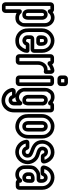

<svg xmlns="http://www.w3.org/2000/svg" viewBox="822 -1554 953 2638"><g transform="rotate(90 1299.0 -235.5)"><path d="M164 -431C178 -447 196 -458 224 -458C263 -458 298 -423 298 -377V-103C298 -66 298 -70 274 -38C266 -27 253 -20 226 -20C197 -20 179 -29 165 -47C152 -63 108 -66 108 -28V165H62V-451H108V-445C108 -419 139 -400 164 -431ZM111 -501H59C33 -501 12 -480 12 -454V168C12 194 33 215 59 215H111C137 215 158 194 158 168V13C178 24 201 30 226 30C261 30 294 19 314 -8C338 -40 348 -60 348 -103V-377C348 -449 293 -508 224 -508C193 -508 168 -498 148 -483C140 -493 127 -501 111 -501ZM180 -413C130 -413 108 -369 108 -335V-149C108 -105 133 -65 184 -65C244 -65 252 -121 252 -149V-335C252 -376 224 -413 180 -413ZM180 -363C192 -363 202 -356 202 -335V-149C202 -121 198 -115 184 -115C165 -115 158 -121 158 -149V-335C158 -353 166 -363 180 -363Z M466 -182V-133C466 -95 504 -66 536 -66C572 -66 596 -89 605 -113H654C653 -106 651 -100 648 -92C644 -82 633 -65 614 -44C600 -29 577 -19 538 -19C481 -19 433 -57 423 -116C421 -130 420 -142 420 -155V-336C420 -400 475 -457 539 -457C603 -457 656 -408 656 -336V-229H513C487 -229 466 -208 466 -182ZM706 -226V-336C706 -434 631 -507 539 -507C447 -507 370 -428 370 -336V-155C370 -140 371 -124 373 -108C387 -23 459 31 538 31C585 31 624 19 650 -10C671 -33 686 -54 694 -74C701 -90 706 -107 706 -127V-133C706 -149 692 -163 676 -163H598C576 -163 565 -148 560 -135C556 -124 554 -116 536 -116C528 -116 516 -129 516 -133V-179H659C685 -179 706 -200 706 -226ZM513 -257H563C589 -257 610 -278 610 -304V-329C610 -368 590 -413 538 -413C483 -413 466 -366 466 -329V-304C466 -278 487 -257 513 -257ZM538 -363C554 -363 560 -358 560 -329V-307H516V-329C516 -358 521 -363 538 -363Z M945 -413H943C858 -413 821 -341 821 -279V-25H775V-451H821V-444C821 -415 852 -403 873 -418C893 -437 916 -449 945 -454ZM824 -501H772C746 -501 725 -480 725 -454V-22C725 4 746 25 772 25H824C850 25 871 4 871 -22V-279C871 -325 894 -363 943 -363C952 -363 958 -360 966 -360C973 -360 995 -365 995 -388V-460C995 -486 972 -509 943 -505C914 -501 888 -489 866 -475C859 -489 843 -501 824 -501Z M1067 -25V-451H1113V-25ZM1163 -22V-454C1163 -480 1142 -501 1116 -501H1064C1038 -501 1017 -480 1017 -454V-22C1017 4 1038 25 1064 25H1116C1142 25 1163 4 1163 -22ZM1067 -598V-642H1113V-598ZM1163 -595V-645C1163 -671 1142 -692 1116 -692H1064C1038 -692 1017 -671 1017 -645V-595C1017 -569 1038 -548 1064 -548H1116C1142 -548 1163 -569 1163 -595Z M1356 74C1345 74 1337 68 1335 58C1332 45 1323 37 1313 31H1315C1340 31 1361 23 1379 12V40C1379 64 1375 74 1356 74ZM1478 -501H1426C1410 -501 1397 -492 1389 -483C1369 -498 1343 -508 1314 -508C1275 -508 1243 -496 1223 -469C1202 -439 1188 -420 1188 -378V-114C1188 -87 1186 -68 1205 -33C1220 -5 1249 16 1281 26H1235C1207 26 1186 51 1190 80C1204 165 1280 221 1361 221C1429 221 1475 182 1499 145C1519 114 1525 81 1525 40V-454C1525 -480 1504 -501 1478 -501ZM1314 -458C1339 -458 1355 -449 1376 -427C1390 -413 1429 -417 1429 -450V-451H1475V40C1475 77 1471 96 1457 117C1439 144 1407 171 1361 171C1303 171 1252 131 1240 76H1288C1298 106 1325 124 1356 124C1384 124 1409 109 1422 83C1428 70 1429 56 1429 40V-34C1429 -57 1396 -80 1376 -53C1363 -35 1341 -19 1315 -19C1286 -19 1259 -39 1249 -57C1234 -86 1238 -81 1238 -114V-378C1238 -410 1240 -407 1263 -439C1271 -450 1285 -458 1314 -458ZM1428 -358C1422 -395 1386 -415 1356 -415C1295 -415 1284 -360 1284 -331V-150C1284 -132 1285 -113 1302 -90C1316 -73 1336 -66 1358 -66C1382 -66 1408 -72 1419 -99C1427 -120 1429 -132 1429 -150V-331C1429 -340 1430 -348 1428 -358ZM1378 -348C1378 -348 1379 -340 1379 -331V-150C1379 -134 1380 -137 1373 -118C1372 -118 1367 -116 1358 -116C1346 -116 1343 -119 1342 -120C1331 -135 1334 -130 1334 -150V-331C1334 -356 1337 -365 1356 -365C1366 -365 1376 -357 1378 -348Z M1598 -336C1598 -385 1624 -425 1665 -445C1681 -453 1697 -457 1715 -457C1763 -457 1787 -443 1814 -407C1827 -390 1834 -367 1834 -336V-146C1834 -90 1808 -53 1769 -32C1752 -23 1737 -19 1720 -19C1663 -19 1611 -56 1601 -112C1599 -123 1598 -133 1598 -146ZM1715 -507C1689 -507 1665 -501 1643 -489C1588 -461 1548 -405 1548 -336V-146C1548 -131 1549 -117 1551 -104C1565 -20 1643 31 1720 31C1745 31 1770 25 1793 12C1846 -17 1884 -72 1884 -146V-336C1884 -438 1810 -507 1715 -507ZM1717 -414C1667 -414 1644 -371 1644 -336V-146C1644 -105 1670 -65 1717 -65C1778 -65 1788 -117 1788 -148V-336C1788 -376 1761 -414 1717 -414ZM1717 -364C1727 -364 1738 -356 1738 -336V-148C1738 -119 1738 -115 1717 -115C1704 -115 1694 -123 1694 -146V-336C1694 -355 1701 -364 1717 -364Z M2186 -138C2186 -73 2133 -18 2070 -18C2015 -18 1965 -59 1953 -112H1993C2004 -81 2033 -59 2067 -59C2112 -59 2146 -94 2146 -134C2146 -154 2142 -176 2125 -191C2112 -202 2095 -210 2074 -218L2055 -225C1996 -247 1955 -268 1955 -341C1955 -399 2000 -457 2072 -457C2102 -457 2125 -446 2146 -423C2161 -406 2171 -389 2175 -370H2136C2126 -401 2096 -418 2066 -418C2018 -418 1995 -375 1995 -342C1995 -291 2035 -272 2063 -263L2094 -253C2129 -240 2137 -236 2157 -214C2175 -194 2186 -166 2186 -138ZM2236 -138C2236 -178 2221 -218 2195 -248C2169 -277 2144 -290 2110 -301L2079 -311C2053 -320 2045 -325 2045 -342C2045 -357 2054 -368 2066 -368C2080 -368 2087 -361 2089 -353C2093 -336 2107 -320 2130 -320H2186C2210 -320 2229 -340 2227 -365C2224 -398 2208 -431 2184 -457C2155 -490 2116 -507 2072 -507C1970 -507 1905 -423 1905 -341C1905 -238 1976 -201 2037 -179L2056 -172C2073 -166 2086 -158 2091 -153C2092 -152 2096 -148 2096 -134C2096 -122 2086 -109 2067 -109C2055 -109 2044 -118 2040 -130C2035 -144 2023 -162 1999 -162H1939C1916 -162 1898 -142 1901 -120C1909 -33 1985 32 2070 32C2163 32 2236 -47 2236 -138Z M2492 -308V-328C2492 -347 2491 -366 2473 -389C2461 -404 2443 -413 2423 -413C2387 -413 2364 -389 2354 -366H2305C2316 -415 2359 -457 2419 -457C2480 -457 2538 -407 2538 -341V-25H2492V-32C2492 -58 2457 -75 2439 -51C2426 -33 2407 -19 2379 -19C2346 -19 2325 -31 2310 -61C2302 -76 2302 -88 2302 -109V-163C2302 -195 2309 -214 2320 -224C2349 -252 2360 -262 2403 -262H2447C2472 -262 2492 -283 2492 -308ZM2489 25H2541C2567 25 2588 4 2588 -22V-341C2588 -437 2506 -507 2419 -507C2329 -507 2267 -439 2255 -368C2249 -335 2275 -316 2299 -316H2360C2382 -316 2391 -330 2397 -341C2403 -353 2406 -363 2423 -363C2429 -363 2431 -362 2433 -359C2445 -344 2442 -349 2442 -328V-312H2403C2346 -312 2317 -290 2286 -260C2261 -236 2252 -201 2252 -163V-109C2252 -91 2250 -67 2266 -38C2289 5 2328 31 2379 31C2408 31 2433 21 2452 7C2460 17 2473 25 2489 25ZM2449 -234H2431C2387 -234 2348 -212 2348 -164V-140C2348 -99 2381 -65 2422 -65C2491 -65 2492 -134 2492 -163V-191C2492 -215 2473 -234 2449 -234ZM2431 -184H2442V-163C2442 -124 2439 -115 2422 -115C2409 -115 2398 -125 2398 -140V-164C2398 -178 2399 -184 2431 -184Z"/></g></svg>

Font: DIN Rundschrift
Style: EngKont
Weight: 400
Width: 3
Version: Version 1.027